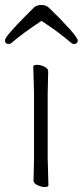

<svg xmlns="http://www.w3.org/2000/svg" viewBox="-33 -744 333 773"><path d="M134 -660Q64 -614 14 -572Q9 -567 2 -567Q-13 -567 -13 -582Q-13 -597 76 -686L104 -714Q115 -724 133.5 -724Q152 -724 164 -713Q209 -670 244.5 -630.5Q280 -591 280 -581Q280 -567 265 -567Q258 -567 253 -572Q203 -615 134 -660ZM102 -17 104 -105V-368L101 -475Q101 -483 115.5 -483Q130 -483 145.5 -475.5Q161 -468 161 -457L159 -368V-105L162 1Q162 9 148 9Q134 9 118 1.5Q102 -6 102 -17Z"/></svg>

Font: LXGW WenKai Lite Light
Style: Regular
Weight: 300
Designer: LXGW / Fontworks Inc.
Foundry: LXGW / Fontworks Inc.
Version: Version 1.511; March 25, 2025